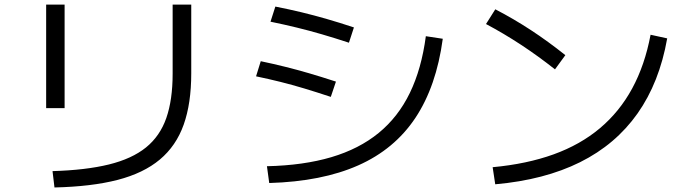

<svg xmlns="http://www.w3.org/2000/svg" viewBox="-20 -787 3040 847"><path d="M211.7 -32.1Q358.6 -36.4 460.3 -61.4Q562 -86.4 624 -136.5Q686 -186.7 713.8 -266.7Q741.6 -346.7 741.6 -462V-766.7H823.7V-463.3Q823.7 -331.3 790.4 -237.3Q757 -143.3 685.2 -83.2Q613.3 -23 498.5 6.7Q383.7 36.3 220.3 40ZM183.6 -310V-766.7H265V-310Z M1157.6 -53.7Q1319.3 -57.4 1441.8 -93.7Q1564.3 -130 1650.5 -200.5Q1736.6 -271 1788.1 -377.2Q1839.6 -483.4 1858.6 -627.3L1933.3 -616Q1905 -406.3 1812.7 -267.3Q1720.3 -128.3 1560 -57.3Q1399.7 13.7 1167.7 20.4ZM1439.3 -359.6Q1376 -380.6 1322.2 -396.8Q1268.3 -413 1217 -425.8Q1165.6 -438.6 1109.6 -450.3L1130.3 -517Q1186 -505.4 1237.5 -492.5Q1289 -479.7 1343.3 -463.9Q1397.7 -448 1462 -427ZM1519.3 -598.6Q1455.3 -619.6 1399.6 -635.8Q1344 -652 1289.5 -665.3Q1235 -678.6 1173.3 -691.3L1194.7 -758Q1255.7 -746 1310.7 -732.7Q1365.7 -719.4 1421.8 -703.2Q1478 -687 1541.3 -666Z M2153.3 -49.4Q2304 -63.4 2422.1 -106Q2540.3 -148.7 2626.6 -221.4Q2713 -294 2768.8 -396.7Q2824.6 -499.3 2850 -633.7L2923.3 -617.7Q2889 -423.3 2792.5 -286.5Q2696 -149.7 2539 -71.5Q2382 6.7 2164.7 26ZM2428.3 -481Q2353.7 -540 2278.2 -589.6Q2202.6 -639.3 2124 -681L2165 -746Q2246 -704 2322 -654.2Q2398 -604.4 2474 -543.7Z"/></svg>

Font: M PLUS 2 Thin
Style: Regular
Weight: 100
Designer: Coji Morishita
Foundry: UNDERFOREST DESIGN
Version: Version 1.001